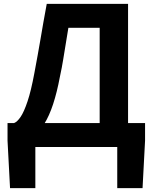

<svg xmlns="http://www.w3.org/2000/svg" viewBox="-20 -761 790 994"><path d="M163 0V213H32L19 -33V-124H731V-33L718 213H587V0ZM496 -47V-617H334Q326 -567 319.5 -528.5Q313 -490 307 -452Q301 -414 290 -363Q275 -283 255 -222Q235 -161 209 -119.5Q183 -78 151 -56.5Q119 -35 79 -33L53 -124Q69 -130 86.5 -155.5Q104 -181 122.5 -236Q141 -291 158 -383Q167 -433 175 -475Q183 -517 189.5 -557.5Q196 -598 204 -642Q212 -686 222 -741H643V-47Z"/></svg>

Font: Noto Sans SC
Style: Bold
Weight: 700
Designer: Ryoko NISHIZUKA  (kana, bopomofo & ideographs); Paul D. Hunt (Latin, Greek & Cyrillic); Sandoll Communications , Soo-you
Foundry: Adobe
Version: Version 2.004-H2;hotconv 1.0.118;makeotfexe 2.5.65603